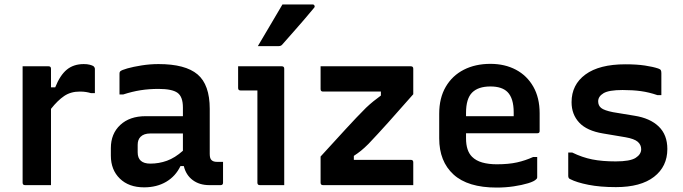

<svg xmlns="http://www.w3.org/2000/svg" viewBox="-20 -835 3080 866"><path d="M210 0H93Q82 0 82 -11V-536H199Q210 -536 210 -525V-441H229Q251 -496 281.5 -521Q312 -546 358 -546Q374 -546 385 -543Q396 -540 401 -537Q408 -531 408 -524V-415H390Q380 -418 368 -420Q356 -422 340 -422Q299 -422 269.5 -402Q240 -382 210 -344Z M926 -344V-141Q926 -120 934 -113Q942 -105 958 -105H986V-11Q986 0 975 0H924Q880 0 849.5 -22.5Q819 -45 809 -86H794Q772 -40 729.5 -15Q687 10 630 10Q561 10 520.5 -29.5Q480 -69 480 -133V-167Q480 -232 522.5 -271.5Q565 -311 637 -311H805V-350Q805 -399 780.5 -416.5Q756 -434 695 -434Q652 -434 614 -428Q576 -422 536 -409H519V-503Q519 -510 522 -513Q528 -519 554.5 -526.5Q581 -534 619 -540Q657 -546 695 -546Q816 -546 871 -499.5Q926 -453 926 -344ZM601 -148Q601 -97 658 -97Q697 -97 733 -110Q769 -123 805 -155V-233H658Q629 -233 614 -218Q601 -205 601 -182Z M1141 -11V-427H1065Q1054 -427 1054 -438V-536H1251Q1262 -536 1262 -525V0H1152Q1141 0 1141 -11ZM1254 -815H1390Q1396 -815 1398.5 -809.5Q1401 -804 1396 -799Q1372 -770 1350.5 -745Q1329 -720 1306 -694Q1283 -668 1254 -635Q1248 -627 1237 -627H1143Q1170 -673 1198 -720Q1226 -767 1254 -815Z M1426 -536H1833Q1844 -536 1844 -525V-410Q1780 -337 1731 -282.5Q1682 -228 1642 -186Q1623 -167 1608 -155Q1593 -143 1576 -132V-114H1833Q1844 -114 1844 -103V0H1437Q1426 0 1426 -11V-129Q1491 -200 1539.5 -253Q1588 -306 1631 -349Q1648 -365 1664 -378Q1680 -391 1698 -404V-422H1437Q1426 -422 1426 -433Z M2192 -547Q2257 -547 2307 -520.5Q2357 -494 2385.5 -444Q2414 -394 2414 -324V-244Q2414 -234 2404 -234H2082V-211Q2082 -155 2109 -128Q2127 -110 2155.5 -102Q2184 -94 2221 -94Q2274 -94 2312 -102.5Q2350 -111 2385 -127H2403V-35Q2403 -30 2399 -27Q2390 -17 2362 -8.5Q2334 0 2297 5.5Q2260 11 2220 11Q2090 11 2025.5 -48Q1961 -107 1961 -211V-322Q1961 -393 1990.5 -443.5Q2020 -494 2072 -520.5Q2124 -547 2192 -547ZM2192 -445Q2137 -445 2109.5 -417.5Q2082 -390 2082 -326V-311H2297V-328Q2297 -392 2269 -420Q2244 -445 2192 -445Z M2757 -107Q2822 -107 2847 -123Q2872 -139 2872 -162Q2872 -182 2856.5 -195.5Q2841 -209 2801 -216L2700 -233Q2627 -245 2592.5 -282Q2558 -319 2558 -374Q2558 -453 2620.5 -499Q2683 -545 2801 -545Q2852 -545 2888.5 -539.5Q2925 -534 2949 -526Q2958 -523 2960.5 -518.5Q2963 -514 2963 -505V-406H2945Q2907 -419 2870.5 -424Q2834 -429 2788 -429Q2726 -429 2702 -414.5Q2678 -400 2678 -378Q2678 -359 2691.5 -348Q2705 -337 2745 -329L2842 -313Q2912 -302 2951 -264.5Q2990 -227 2990 -163Q2990 -84 2930 -37.5Q2870 9 2758 9Q2687 9 2634 -1.5Q2581 -12 2552 -27Q2543 -30 2543 -42V-147H2561Q2606 -125 2651 -116Q2696 -107 2757 -107Z"/></svg>

Font: Recursive Sn Lnr St SmB
Style: Regular
Weight: 600
Version: Version 1.079;hotconv 1.0.112;makeotfexe 2.5.65598; ttfautoh